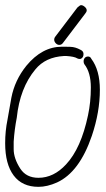

<svg xmlns="http://www.w3.org/2000/svg" viewBox="-22 -733 410 744"><path d="M223 -568Q217 -559 208 -559Q200 -559 194 -565.5Q188 -572 188 -579Q188 -586 193 -592L278 -704Q282 -707 285.5 -710Q289 -713 292 -713Q299 -713 306.5 -706.5Q314 -700 314 -693Q314 -687 308 -680ZM277 -507Q266 -514 235 -516Q232 -516 230 -516Q228 -516 226 -516Q154 -512 115 -464Q55 -392 43 -277Q34 -231 31 -184Q31 -167 31 -155Q31 -119 57 -79Q80 -44 127 -44Q186 -44 234 -96Q292 -158 319 -286Q330 -337 330 -394Q330 -452 305 -484Q302 -488 302 -495.5Q302 -503 306.5 -508.5Q311 -514 319.5 -514Q328 -514 332 -505Q365 -461 365 -385Q365 -299 334 -207Q286 -66 199 -26Q161 -9 127 -9Q64 -9 31 -53Q-2 -97 -2 -178Q-2 -225 7 -269L22 -354Q35 -422 80 -478Q141 -552 218 -552Q222 -552 227 -552Q232 -552 251 -551.5Q270 -551 290 -540Q301 -535 301.5 -525Q302 -515 297 -509.5Q292 -504 286 -504.5Q280 -505 277 -507Z"/></svg>

Font: Gruenewald VA
Style: Regular
Weight: 400
Designer: Peter Wiegel
Foundry: Peter Wiegel, nach dem Schriftentwurf von Dr. H. Gr¸newald
Version: Version 0.007